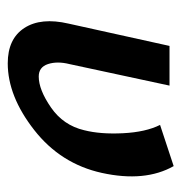

<svg xmlns="http://www.w3.org/2000/svg" viewBox="-6 -466 479 508"><g transform="rotate(90 234.0 -212.5)"><path d="M207 -421 150 -156Q142 -124 150 -99.5Q158 -75 183 -75Q218 -75 265 -107.5Q312 -140 325 -195Q336 -238 333 -298Q330 -358 311 -396L420 -432Q463 -356 438 -242Q414 -133 324.5 -63Q235 7 148 7Q83 7 54.5 -37Q26 -81 43 -154L102 -421Z"/></g></svg>

Font: EauTest
Style: Bold Italic
Weight: 700
Italic angle: -12°
Designer: Christian Thalmann (Catharsis Fonts)
Version: Version 0.001;PS 000.001;hotconv 1.0.88;makeotf.lib2.5.64775